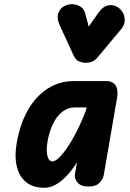

<svg xmlns="http://www.w3.org/2000/svg" viewBox="-20 -885 619 911"><path d="M190 6Q138 6 104.8 -20.2Q71.5 -46.5 59.8 -95.2Q48 -144 60 -210.5Q76 -299.5 113.5 -364.5Q151 -429.5 206.8 -465Q262.5 -500.5 332 -500.5H481.5Q516 -500.5 529 -478.8Q542 -457 535.5 -421L472 -52.5Q469 -37 453 -18.5Q437 0 398 0Q364 0 347.8 -19Q331.5 -38 336 -62.5L345 -114Q319.5 -74.5 293.5 -47.8Q267.5 -21 241.8 -7.5Q216 6 190 6ZM229 -119Q244 -119 269.5 -146.5Q295 -174 326 -228Q357 -282 388 -361L391 -375.5H336Q302.5 -375.5 276 -355Q249.5 -334.5 231.5 -297.5Q213.5 -260.5 205 -210.5Q198.5 -169.5 205.2 -144.2Q212 -119 229 -119ZM389 -587Q372 -587 355.8 -593.5Q339.5 -600 330 -620L264 -764Q246.5 -802.5 258.8 -828Q271 -853.5 298 -861.5Q325 -870 351.2 -859Q377.5 -848 384 -821.5L401 -759L446.5 -824Q471 -858 498.8 -860.5Q526.5 -863 548 -844Q569 -824.5 571.5 -797.2Q574 -770 556.5 -748.5L441.5 -611Q430.5 -598 416.8 -592.5Q403 -587 389 -587Z"/></svg>

Font: Edu AU VIC WA NT Pre
Style: Bold
Weight: 700
Designer: Tina and Corey Anderson, Eben Sorkin, Mirko Velimirovic
Foundry: Google for Education
Version: Version 1.001